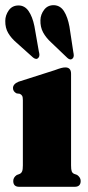

<svg xmlns="http://www.w3.org/2000/svg" viewBox="-35 -719 337 739"><path d="M238.5 -435V-82.5Q238.5 -66.5 241 -59.8Q243.5 -53 250 -50L262 -45.5Q275.5 -36 275.5 -22.5Q275.5 0 252.5 0H39Q16 0 16 -22.5Q16 -36 29.5 -45.5L41.5 -50Q47.5 -53 50.2 -59.8Q53 -66.5 53 -82.5V-333.5Q53 -345.5 50.2 -350.2Q47.5 -355 41 -358L29 -359.5Q15 -366.5 15 -380Q15 -395.5 36.5 -404.5L176 -449Q192 -455 200.5 -457.2Q209 -459.5 216.5 -459.5Q238.5 -459.5 238.5 -435ZM232.3 -616.5 247.2 -518.5Q248.9 -511 248.9 -504.8Q248.9 -498.5 244.7 -494Q236 -485.5 224.4 -496L162.6 -555Q141.8 -574 130.8 -594.5Q119.8 -615 120.6 -641.5Q121.1 -663.5 135.2 -681.8Q149.3 -700 173.8 -699Q197.8 -697.5 211.7 -675.2Q225.6 -653 232.3 -616.5ZM97.4 -618.5 114.4 -521.5Q116.5 -514 116.7 -507.8Q116.9 -501.5 112.8 -496.5Q105.3 -487.5 92.4 -497.5L29.3 -554Q8.2 -572 -3.4 -591.8Q-15.1 -611.5 -14.7 -638.5Q-14.7 -660 -1.4 -679Q11.9 -698 36.4 -698Q60 -698 75 -676.5Q89.9 -655 97.4 -618.5Z"/></svg>

Font: Fraunces 144pt Soft Black
Style: Regular
Weight: 900
Version: Version 1.000;[b76b70a41]